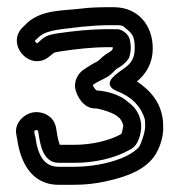

<svg xmlns="http://www.w3.org/2000/svg" viewBox="-20 -718 498 533"><path d="M343 -584C343 -589 343 -594 342 -599L340 -609C337 -622 320 -637 305 -637H279C233 -637 185 -632 144 -626C133 -624 112 -623 96 -609L86 -600C83 -597 83 -597 79 -601C75 -606 78 -606 80 -608L90 -617C112 -636 155 -637 210 -644C234 -646 256 -648 279 -648H296C320 -648 318 -649 333 -636C349 -623 354 -614 354 -584C354 -535 321 -531 296 -506C296 -506 265 -481 305 -465C344 -450 371 -424 382 -387C383 -380 383 -374 383 -367C383 -351 371 -316 365 -309C335 -276 256 -255 185 -255H143C102 -255 85 -287 78 -339C78 -340 77 -340 77 -341L75 -352C75 -357 85 -360 86 -353L88 -341C92 -316 100 -266 143 -266H186C244 -266 298 -279 338 -301C344 -304 350 -307 357 -316C366 -328 372 -350 372 -367C372 -393 359 -415 345 -427L333 -437C312 -455 279 -465 248 -467C244 -470 239 -477 238 -481C238 -482 239 -483 240 -484C250 -491 263 -496 277 -504C292 -513 297 -522 304 -527C315 -534 323 -537 337 -555C340 -560 343 -575 343 -584ZM296 -698H279C253 -698 227 -697 204 -694C156 -688 98 -692 56 -655L47 -646C-9 -599 63 -515 118 -562L129 -571C132 -573 140 -574 152 -576C192 -582 237 -587 279 -587H293V-584C293 -577 282 -573 275 -568C262 -559 256 -551 251 -548C239 -542 224 -533 210 -523C196 -513 185 -492 189 -472C193 -452 211 -417 244 -417C247 -417 248 -417 253 -416C273 -411 289 -406 302 -398L312 -390C317 -384 322 -376 322 -367C322 -366 321 -361 319 -353C317 -346 319 -348 313 -344C283 -328 236 -316 186 -316H146C144 -321 140 -334 138 -349L136 -361C131 -397 97 -410 72 -406C48 -402 17 -377 26 -341L28 -330C36 -275 63 -205 143 -205H185C216 -205 243 -208 271 -214C316 -224 369 -238 402 -276C419 -295 435 -334 433 -368C433 -429 398 -467 360 -492C385 -512 404 -542 404 -584C404 -648 363 -698 296 -698Z"/></svg>

Font: Blanket
Style: Outline
Weight: 400
Foundry: Cannot Into Space Fonts
Version: Version 0.9